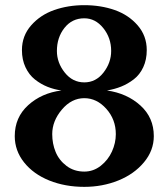

<svg xmlns="http://www.w3.org/2000/svg" viewBox="-20 -707 650 743"><path d="M575.2 -180.2Q575.2 -124.5 537.1 -78.9Q499 -33.2 437.7 -8.5Q376.5 16.1 306.2 16.1Q231.9 16.1 170.7 -8.5Q109.4 -33.2 73.2 -78.6Q37.1 -124 37.1 -180.2Q37.1 -252.9 89.1 -300Q141.1 -347.2 217.8 -356.9Q189.5 -360.8 163.8 -371.1Q138.2 -381.3 115.2 -399.4Q92.3 -417.5 78.6 -446.8Q64.9 -476.1 64.9 -513.2Q64.9 -568.4 100.6 -608.9Q136.2 -649.4 189.9 -668.2Q243.7 -687 306.2 -687Q370.1 -687 423.8 -668.2Q477.5 -649.4 512.7 -608.9Q547.9 -568.4 547.9 -513.2Q547.9 -476.1 534.4 -447Q521 -418 497.8 -400.1Q474.6 -382.3 449.2 -372.1Q423.8 -361.8 394 -356.9Q471.7 -345.7 523.4 -298.8Q575.2 -252 575.2 -180.2ZM410.2 -509.8Q410.2 -560.5 379.6 -598.4Q349.1 -636.2 306.2 -636.2Q258.8 -636.2 229.5 -599.1Q200.2 -562 200.2 -509.8Q200.2 -464.4 230.5 -426.3Q260.7 -388.2 306.2 -388.2Q351.1 -388.2 380.6 -426.3Q410.2 -464.4 410.2 -509.8ZM428.2 -188Q428.2 -244.6 391.4 -285.9Q354.5 -327.1 306.2 -327.1Q256.8 -327.1 219.5 -283Q182.1 -238.8 182.1 -188Q182.1 -150.9 195.3 -118.9Q208.5 -86.9 237.5 -64.9Q266.6 -43 306.2 -43Q341.3 -43 369.9 -65.4Q398.4 -87.9 413.3 -120.8Q428.2 -153.8 428.2 -188Z"/></svg>

Font: Veleka
Style: Bold
Weight: 700
Designer: Stefan Peev, Context Ltd, 2016; SIL International, 1997-2014.
Foundry: Stefan Peev, Context Ltd, 2016
Version: Version 1.000